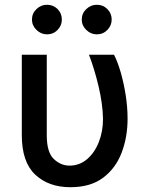

<svg xmlns="http://www.w3.org/2000/svg" viewBox="-20 -775 626 805"><path d="M71.4 -545.5H176.1V-207.4Q176.1 -136.7 205.3 -108.7Q234.4 -80.6 271.3 -80.6Q313.2 -80.6 344.8 -107.4Q376.4 -134.2 394.2 -179Q411.9 -223.7 411.9 -277Q410.5 -339.5 393.5 -412.1Q376.4 -484.7 353 -545.5H458.1Q473.4 -515.6 486.2 -471.4Q498.9 -427.2 506.9 -376.6Q514.9 -326 514.9 -277Q514.9 -200.6 490.1 -135.1Q465.2 -69.6 412.3 -29.8Q359.4 9.9 274.9 9.9Q183.9 9.9 127.7 -42.8Q71.4 -95.5 71.4 -208.8ZM176.8 -631Q152 -631 133 -649.5Q114 -668 114 -692.8Q114 -719.1 133 -737Q152 -755 176.8 -755Q203.5 -755 221.4 -737Q239.3 -719.1 239.3 -692.8Q239.3 -668 221.4 -649.5Q203.5 -631 176.8 -631ZM385.7 -631Q360.8 -631 341.8 -649.5Q322.8 -668 322.8 -692.8Q322.8 -719.1 341.8 -737Q360.8 -755 385.7 -755Q412.3 -755 430.2 -737Q448.2 -719.1 448.2 -692.8Q448.2 -668 430.2 -649.5Q412.3 -631 385.7 -631Z"/></svg>

Font: Inter Zeller Medium
Style: Regular
Weight: 500
Designer: Rasmus Andersson; Joe Bland
Foundry: zeller
Version: Version 3.015;git-dec3a8cb1